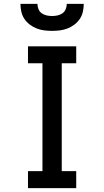

<svg xmlns="http://www.w3.org/2000/svg" viewBox="-20 -975 540 995"><path d="M125 0V-88H200V-647H125V-735H375V-647H300V-88H375V0ZM250 -815Q230 -815 209.5 -817.5Q189 -820 170 -827.5Q151 -835 134.5 -847.5Q118 -860 106.5 -877Q95 -894 90.5 -914.5Q86 -935 86 -955H174Q174 -941 179.5 -927.5Q185 -914 196.5 -906Q208 -898 222 -895Q236 -892 250 -892Q264 -892 278 -895Q292 -898 303.5 -906Q315 -914 320.5 -927.5Q326 -941 326 -955H414Q414 -935 409.5 -914.5Q405 -894 393.5 -877Q382 -860 365.5 -847.5Q349 -835 330 -827.5Q311 -820 290.5 -817.5Q270 -815 250 -815Z"/></svg>

Font: Zed Mono Semibold
Style: Regular
Weight: 600
Monospace: yes
Designer: Belleve Invis
Foundry: Belleve Invis
Version: Version 1.0.0; ttfautohint (v1.8.4)